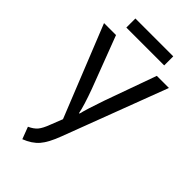

<svg xmlns="http://www.w3.org/2000/svg" viewBox="-287 -751 1065 1065"><g transform="rotate(45 245.5 -218.5)"><path d="M393 -677V-606H96V-677ZM-9 -536H85L201 -231Q237 -133 246 -85H250Q261 -131 296 -232L405 -536H500L269 74Q241 149 210.5 184Q180 219 126 240L99 169Q130 155 146.5 135.5Q163 116 179 73L207 2Z"/></g></svg>

Font: Advent Sans Logo
Style: Regular
Weight: 400
Designer: Types & Symbols
Foundry: Types & Symbols
Version: Version 1.002